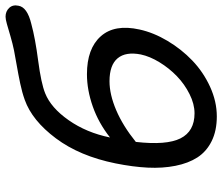

<svg xmlns="http://www.w3.org/2000/svg" viewBox="-75 -722 808 698"><g transform="rotate(-90 329.0 -373.0)"><path d="M254.9 11.2Q202.6 11.2 164.8 -7.6Q127 -26.4 105.7 -59.3Q84.5 -92.3 75.2 -139.2Q65.9 -186 68.6 -240Q71.3 -293.9 84 -356.9Q110.4 -487.3 175 -573.7Q239.7 -660.2 314.9 -687Q342.3 -696.8 374.8 -703.6Q407.2 -710.4 442.9 -716.6Q478.5 -722.7 495.1 -726.1Q519 -731 546.4 -739Q573.7 -747.1 591.1 -752Q608.4 -756.8 617.2 -756.8Q636.7 -756.8 649.2 -743.7Q661.6 -730.5 657.2 -710Q651.9 -677.7 590.8 -663.1Q539.1 -648.9 457 -638.2Q375 -627.4 338.9 -612.8Q286.1 -591.8 241 -527.3Q195.8 -462.9 178.2 -377Q230.5 -418.5 290.8 -439.7Q351.1 -460.9 408.2 -460.9Q501.5 -460.9 546.1 -410.6Q590.8 -360.4 570.8 -270Q559.6 -218.8 529.5 -168.2Q499.5 -117.7 458 -77.9Q416.5 -38.1 362.8 -13.4Q309.1 11.2 254.9 11.2ZM382.8 -378.9Q334.5 -378.9 277.3 -354.5Q220.2 -330.1 162.1 -283.2Q149.4 -171.9 175 -120.8Q200.7 -69.8 266.1 -69.8Q299.8 -69.8 335.9 -87.9Q372.1 -106 401.1 -134Q430.2 -162.1 451.7 -197.3Q473.1 -232.4 480 -265.1Q490.7 -319.8 466.1 -349.4Q441.4 -378.9 382.8 -378.9Z"/></g></svg>

Font: Shantell Sans Normal
Style: Italic
Weight: 400
Italic angle: -11.31°
Designer: Stephen Nixon, Anya Danilova, Shantell Martin
Foundry: Arrow Type
Version: Version 1.006;[559af2be0]